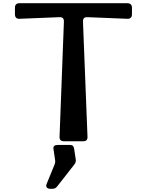

<svg xmlns="http://www.w3.org/2000/svg" viewBox="-20 -880 915 1196"><path d="M313 48Q309 23 339 23H416Q429 23 434.5 29Q440 35 442 48L452 114Q455 130 442 146L338 279Q326 296 308 296H292Q278 296 271.5 287.5Q265 279 270 267L319 147Q326 132 323 115ZM73 -832Q73 -860 102 -860H772Q802 -860 802 -832V-792Q802 -761 772 -763L525 -773Q495 -775 497 -743L525 -29Q527 0 498 0H379Q349 0 351 -29L378 -743Q380 -775 350 -773L103 -763Q73 -761 73 -792Z"/></svg>

Font: OpenDyslexic 3
Style: Regular
Weight: 400
Designer: Abelardo Gonzalez
Version: Version 1.000;PS 001.001;hotconv 1.0.56